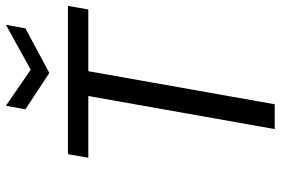

<svg xmlns="http://www.w3.org/2000/svg" viewBox="-170 -780 950 650"><g transform="rotate(-90 305.0 -455.0)"><path d="M193 0 305 -631H96L108 -700H610L598 -631H389L277 0ZM546 -910 534 -844 383 -763 260 -844 272 -910 394 -826Z"/></g></svg>

Font: DM Sans 10pt
Style: Italic
Weight: 400
Italic angle: -10°
Version: Version 4.004;gftools[0.9.30]